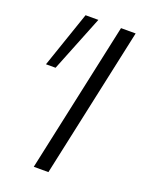

<svg xmlns="http://www.w3.org/2000/svg" viewBox="-128 -724 605 789"><g transform="rotate(20 175.0 -329.0)"><path d="M262 -658H326L184 0H120ZM23 -413 107 -658H163L65 -413Z"/></g></svg>

Font: Ysabeau Semilight
Style: Italic
Weight: 300
Italic angle: -12°
Designer: Christian Thalmann (Catharsis Fonts)
Version: Version 0.003